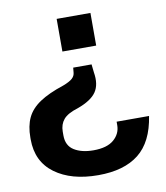

<svg xmlns="http://www.w3.org/2000/svg" viewBox="-80 -601 723 834"><g transform="rotate(-10 282.0 -184.0)"><path d="M341 -313 345 -277Q354 -223 332 -190.5Q310 -158 249 -136Q203 -122 185 -100.5Q167 -79 167 -47V-30Q167 15 200 35.5Q233 56 285 56Q345 56 375 30Q405 4 405 -34V-49H548Q531 63 466 114.5Q401 166 287 166Q168 166 96 113Q24 60 24 -38V-46Q24 -97 41 -133Q58 -169 97.5 -195.5Q137 -222 204 -244Q233 -255 245 -266Q257 -277 258 -292L260 -313ZM375 -534V-390H226V-534Z"/></g></svg>

Font: Mozilla Text ExtraLight
Style: Regular
Weight: 200
Designer: Studio DRAMA
Foundry: Studio DRAMA
Version: Version 1.000